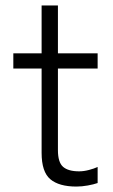

<svg xmlns="http://www.w3.org/2000/svg" viewBox="-20 -675 417 706"><path d="M261 11Q197 11 165 -16Q133 -43 133 -113V-423H29V-479H133V-655H193V-479H339V-423H193V-123Q193 -78 212 -61.5Q231 -45 271 -45Q288 -45 307 -50Q326 -55 339 -61V-2Q325 3 303 7Q281 11 261 11Z"/></svg>

Font: Zen Kaku Gothic Antique
Style: Regular
Weight: 400
Designer: Yoshimichi Ohira
Foundry: Positype
Version: Version 1.001